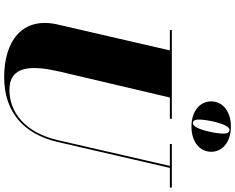

<svg xmlns="http://www.w3.org/2000/svg" viewBox="-119 -941 1074 876"><g transform="rotate(90 418.0 -503.0)"><path d="M442.5 -929.5C442.5 -878.5 486.5 -839.5 557.5 -839.5C628.5 -839.5 672.5 -878.5 672.5 -929.5C672.5 -980.5 628.5 -1019.5 557.5 -1019.5C486.5 -1019.5 442.5 -980.5 442.5 -929.5ZM525.5 -876.5C525.5 -908.5 545.5 -1013 572.5 -1013C589.5 -1013 589.5 -994.5 589.5 -982.5C589.5 -950.5 569.5 -846 542.5 -846C525.5 -846 525.5 -865 525.5 -876.5ZM117 -750V-741H210L92 -230C54 -66 169 15 332 15C490 15 592 -73 628 -230L746 -741H835.5V-750H637V-741H737L619.5 -230C584.5 -78.5 490.5 -9 390.5 -9C276.5 -9 278 -115 307 -240L425 -741H522V-750Z"/></g></svg>

Font: Bodoni* 24pt Fatface
Style: Italic
Weight: 900
Italic angle: -13°
Version: Version 2.3